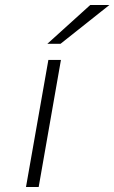

<svg xmlns="http://www.w3.org/2000/svg" viewBox="-20 -752 460 772"><path d="M84.5 0 174.5 -511H225L135.5 0ZM170.5 -576 343 -732H420L223.5 -576Z"/></svg>

Font: Overpass ExtraLight
Style: Italic
Weight: 250
Italic angle: -10°
Designer: Delve Withrington, Dave Bailey, Thomas Jockin
Foundry: Delve Fonts LLC
Version: Version 4.000